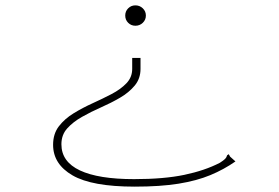

<svg xmlns="http://www.w3.org/2000/svg" viewBox="-20 -573 1040 716"><path d="M485 -553Q501 -553 512.5 -542Q524 -531 524 -515Q524 -499 512.5 -488Q501 -477 485 -477Q469 -477 458 -488Q447 -499 447 -515Q447 -531 458 -542Q469 -553 485 -553ZM504 -316Q504 -280 482.5 -254Q461 -228 427.5 -208.5Q394 -189 356.5 -172.5Q319 -156 285.5 -137Q252 -118 230.5 -94Q209 -70 209 -35Q209 30 278 62.5Q347 95 480 95Q591 95 667.5 79Q744 63 800 34Q814 25 819.5 19.5Q825 14 827 6L833 2L838 11L858 29Q815 59 764.5 80Q714 101 646 112Q578 123 482 123Q323 123 250.5 81Q178 39 178 -33Q178 -74 199.5 -102Q221 -130 254.5 -150.5Q288 -171 325.5 -188Q363 -205 396.5 -222.5Q430 -240 451.5 -262.5Q473 -285 473 -316V-357H504Z"/></svg>

Font: Inconsolata UltraExpanded ExtraLight
Style: Regular
Weight: 200
Width: 9
Monospace: yes
Designer: Raph Levien, Cyreal, Brenton Simpson
Foundry: Raph Levien, Cyreal, Google
Version: Version 3.001; ttfautohint (v1.8.2.53-6de2)